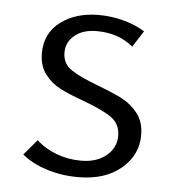

<svg xmlns="http://www.w3.org/2000/svg" viewBox="-39 -455 455 496"><g transform="rotate(5 188.0 -207.0)"><path d="M35 -42 69 -82Q90 -62 120.5 -50.5Q151 -39 185 -39Q225 -39 250 -59.5Q275 -80 275 -111Q275 -142 251.5 -158.5Q228 -175 179 -193Q140 -207 116.5 -219Q93 -231 76.5 -252.5Q60 -274 60 -307Q60 -359 99.5 -388.5Q139 -418 198 -418Q231 -418 262.5 -409.5Q294 -401 318 -386L291 -344Q253 -376 196 -376Q161 -376 139.5 -358.5Q118 -341 118 -314Q118 -285 141 -269.5Q164 -254 212 -236Q252 -221 276 -208.5Q300 -196 317 -174Q334 -152 334 -118Q334 -66 292 -31Q250 4 181 4Q137 4 98.5 -8.5Q60 -21 35 -42Z"/></g></svg>

Font: Ysabeau Infant Semilight
Style: Regular
Weight: 300
Designer: Christian Thalmann (Catharsis Fonts)
Version: Version 0.003